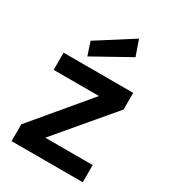

<svg xmlns="http://www.w3.org/2000/svg" viewBox="-185 -860 859 958"><g transform="rotate(30 244.5 -380.5)"><path d="M35 0V-97L300 -413H39V-512H440V-416L172 -99H445V0ZM151 -555 126 -631 330 -761 361 -672Z"/></g></svg>

Font: DM Sans 12pt SemiBold
Style: Regular
Weight: 600
Version: Version 4.004;gftools[0.9.30]